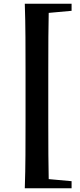

<svg xmlns="http://www.w3.org/2000/svg" viewBox="-20 -830 427 1030"><path d="M113 180Q116 92 116.5 2Q117 -88 117 -179V-451Q117 -540 116.5 -630.5Q116 -721 113 -810H242Q240 -722 239.5 -632Q239 -542 239 -451V-179Q239 -90 239.5 0.5Q240 91 242 180ZM178 180V127H199L364 142V180ZM178 -757V-810H364V-772L199 -757Z"/></svg>

Font: Noto Serif JP ExtraLight Black
Style: Regular
Weight: 900
Version: Version 2.003-H1;hotconv 1.1.1;makeotfexe 2.6.0